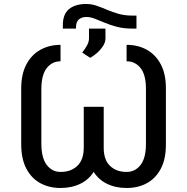

<svg xmlns="http://www.w3.org/2000/svg" viewBox="-20 -938 943 968"><path d="M647.5 -859.4H668V-793.9H646.5Q604 -793.9 570.1 -802.7Q536.1 -811.5 508.8 -823Q481.4 -834.5 458.5 -843.5Q435.5 -852.5 415 -852.5Q392.6 -852.1 378.2 -840.6Q363.8 -829.1 363.3 -802.7V-793.9H296.9V-811.5Q296.9 -866.7 327.9 -892.1Q358.9 -917.5 413.1 -918Q441.9 -918 467.8 -908.9Q493.7 -899.9 520.3 -888.4Q546.9 -877 577.9 -868.2Q608.9 -859.4 647.5 -859.4ZM434.6 -646.5 394.5 -672.9Q410.6 -693.4 419.9 -711.2Q429.2 -729 428.7 -747.1V-793.9H511.7V-744.1Q511.7 -725.1 499.3 -705.8Q486.8 -686.5 469 -670.9Q451.2 -655.3 434.6 -646.5ZM285.2 -711.9V-628.9Q243.7 -629.4 216.3 -595.5Q189 -561.5 188.5 -490.2V-211.9Q189 -140.6 216.3 -105.7Q243.7 -70.8 285.2 -71.3Q336.4 -70.8 369.1 -101.1Q401.9 -131.3 402.3 -193.4V-399.4H483.4V-193.4Q483.4 -125 457.5 -79.8Q431.6 -34.7 387 -12.5Q342.3 9.8 285.2 9.8Q228.5 9.8 183.6 -14.4Q138.7 -38.6 112.8 -87.9Q86.9 -137.2 86.9 -211.9V-490.2Q86.9 -564 112.8 -613Q138.7 -662.1 183.6 -687Q228.5 -711.9 285.2 -711.9ZM618.2 -628.9V-711.9Q675.8 -711.9 720.5 -687Q765.1 -662.1 791 -613Q816.9 -564 816.4 -490.2V-211.9Q816.9 -137.2 791 -87.9Q765.1 -38.6 720.5 -14.4Q675.8 9.8 618.2 9.8Q561.5 9.8 517.1 -12.5Q472.7 -34.7 447.3 -79.8Q421.9 -125 421.9 -193.4V-399.4H502.9V-193.4Q502.9 -131.3 535.4 -101.1Q567.9 -70.8 618.2 -71.3Q660.6 -70.8 688.2 -105.7Q715.8 -140.6 715.8 -211.9V-490.2Q715.8 -561.5 688.2 -595.5Q660.6 -629.4 618.2 -628.9Z"/></svg>

Font: Inter
Style: Regular
Weight: 400
Designer: Rasmus Andersson
Foundry: rsms
Version: Version 4.000;git-8c9346024